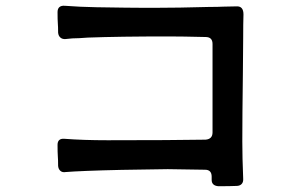

<svg xmlns="http://www.w3.org/2000/svg" viewBox="-20 -692 1040 664"><path d="M820 -442Q818 -290 818 -203Q818 -147 821 -75Q822 -62 815.5 -55.5Q809 -49 798 -49Q777 -48 735 -48Q712 -50 712 -70V-81Q712 -105 689 -105L560 -107Q379 -105 281 -101Q231 -99 207 -97Q196 -95 189 -101Q182 -107 181 -118Q181 -140 180 -151Q179 -165 179 -191Q179 -214 203 -212Q268 -207 352 -207Q577 -207 691 -209Q715 -211 715 -234V-298V-379V-540Q715 -564 691 -564Q609 -566 562 -566Q393 -566 284 -562L254 -560Q230 -560 207 -557Q196 -556 189 -562Q182 -568 181 -579Q181 -600 180 -611Q179 -624 179 -650Q179 -662 185.5 -667.5Q192 -673 204 -672Q256 -668 313 -667Q431 -665 478 -665H517Q595 -665 703 -668Q735 -668 751 -669L800 -670Q822 -670 822 -642Q821 -612 821 -561Z"/></svg>

Font: Shippori Gochic B2 Bold
Style: Regular
Weight: 700
Designer: FONTDASU
Foundry: FONTDASU / Google Inc. / but / Adobe
Version: Version 1.130